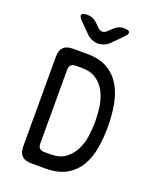

<svg xmlns="http://www.w3.org/2000/svg" viewBox="-170 -1050 940 1149"><g transform="rotate(20 300.0 -475.0)"><path d="M172 0Q131 0 111.5 -19.5Q92 -39 92 -80V-650Q92 -691 111.5 -710.5Q131 -730 172 -730H261Q341 -730 392.5 -700Q444 -670 474 -619.5Q504 -569 516 -502Q528 -435 528 -361Q528 -294 517.5 -229Q507 -164 478 -113Q449 -62 396.5 -31Q344 0 261 0ZM182 -130Q182 -110 192 -100Q202 -90 222 -90H261Q319 -90 355 -116Q391 -142 411.5 -182Q432 -222 439 -270.5Q446 -319 446 -365Q446 -412 439 -460.5Q432 -509 411.5 -549Q391 -589 355 -614.5Q319 -640 261 -640H222Q202 -640 192 -630Q182 -620 182 -600ZM187 -950Q204 -950 218.5 -944Q233 -938 245 -926L272 -900Q286 -886 301 -886Q316 -886 330 -900L359 -927Q371 -938 385 -944Q399 -950 416 -950Q449 -950 453.5 -938Q458 -926 435 -903L371 -839Q356 -824 336.5 -817Q317 -810 300 -810Q283 -810 264 -817Q245 -824 230 -839L167 -902Q143 -926 148 -938Q153 -950 187 -950Z"/></g></svg>

Font: Maple Mono
Style: Regular
Weight: 400
Monospace: yes
Designer: subframe7536
Version: Version 7.300